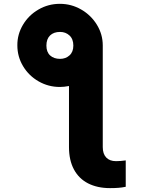

<svg xmlns="http://www.w3.org/2000/svg" viewBox="-20 -759 736 988"><path d="M288.1 -739.3Q347.2 -739.3 397.9 -710Q448.7 -680.7 478.8 -631.3Q508.8 -582 508.8 -525.4V-2Q508.8 32.7 526.6 51.5Q544.4 70.3 577.1 70.3Q599.6 70.3 627 66.4V202.1Q608.4 206.1 589.8 207.5Q571.3 209 545.9 209Q481 209 433.3 184.6Q385.7 160.2 360.4 112.8Q335 65.4 335 -2V-316.4Q309.6 -311.5 288.1 -311.5Q229 -311.5 178.7 -340.3Q128.4 -369.1 98.9 -418.2Q69.3 -467.3 69.3 -525.4Q68.8 -582 98.1 -631.3Q127.4 -680.7 178 -710Q228.5 -739.3 288.1 -739.3ZM357.4 -524.4Q357.4 -558.1 337.6 -576.4Q317.9 -594.7 289.1 -594.7Q256.3 -594.7 237.5 -576.4Q218.8 -558.1 218.8 -524.4Q218.8 -491.2 238 -473.6Q257.3 -456.1 289.1 -456.1Q317.9 -456.1 337.6 -473.9Q357.4 -491.7 357.4 -524.4Z"/></svg>

Font: Pretendard Std Black
Style: Regular
Weight: 900
Designer: Base glyphs from Inter by Rasmus Andersson; Hangeul glyphs from Noto Sans CJK(Source Han Sans) by Jang Soo-young and Kan
Foundry: Kil Hyung-jin
Version: Version 1.309